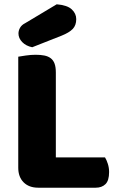

<svg xmlns="http://www.w3.org/2000/svg" viewBox="-20 -871 553 894"><path d="M158 3Q115 3 90 -22Q65 -47 65 -90V-607Q76 -609 100 -612.5Q124 -616 146 -616Q169 -616 186.5 -612.5Q204 -609 216 -600Q228 -591 234 -575Q240 -559 240 -533V-138H469Q476 -127 482 -108.5Q488 -90 488 -70Q488 -30 471 -13.5Q454 3 426 3ZM244 -851Q293 -847 314 -827.5Q335 -808 335 -782Q335 -753 318.5 -736Q302 -719 267 -705L130 -651Q101 -657 83.5 -675Q66 -693 66 -715Q66 -729 73.5 -742Q81 -755 97 -763Z"/></svg>

Font: Baloo Bhaijaan
Style: Regular
Weight: 400
Designer: Devika Bhansali and Ek Type
Foundry: Ek Type
Version: Version 1.443;PS 1.000;hotconv 16.6.51;makeotf.lib2.5.65220;